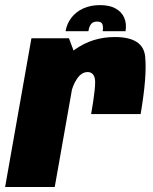

<svg xmlns="http://www.w3.org/2000/svg" viewBox="-50 -750 612 770"><path d="M315.5 -292.5H514Q540 -444.5 532.2 -523Q524.5 -601.5 410.5 -601.5Q321.5 -601.5 251.5 -552.2Q181.5 -503 163.5 -400.5L235 -375.5Q241 -407.5 259 -434.2Q277 -461 301.5 -461Q323.5 -461 330 -436.8Q336.5 -412.5 315.5 -292.5ZM-29.5 0H169.5L259.5 -509L226.5 -596.5H76ZM351 -729.5Q312.5 -729.5 283.5 -716Q254.5 -702.5 236.2 -678.8Q218 -655 213 -625H304.5Q306.5 -638.5 311 -647Q315.5 -655.5 322.2 -659.5Q329 -663.5 339.5 -663.5Q349.5 -663.5 355 -659.8Q360.5 -656 362.2 -647.5Q364 -639 362 -625H453.5Q458.5 -655 448.2 -678.8Q438 -702.5 413.5 -716Q389 -729.5 351 -729.5Z"/></svg>

Font: Anybody Condensed Black
Style: Italic
Weight: 900
Width: 3
Italic angle: -10°
Version: Version 1.113;gftools[0.9.25]